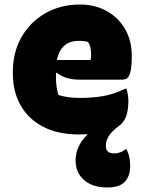

<svg xmlns="http://www.w3.org/2000/svg" viewBox="-20 -581 640 851"><path d="M315 130Q315 66 369 14Q352 15 331 15Q238 15 172.5 -18.5Q107 -52 72 -113Q37 -174 37 -255V-263Q37 -349 75 -416Q113 -483 180.5 -522Q248 -561 335 -561Q401 -561 453 -532Q505 -503 534.5 -452Q564 -401 564 -334V-331Q564 -284 558 -262Q552 -240 543 -234Q534 -228 524 -228H332Q297 -228 271.5 -237Q246 -246 232 -259L228 -257V-240Q228 -218 230.5 -198Q233 -178 239 -160Q278 -147 333 -147Q393 -147 439.5 -155.5Q486 -164 535 -188H541Q545 -172 547 -158.5Q549 -145 549 -132V-130V-129Q549 -121 548 -114Q548 -113 548 -112Q548 -112 548 -111Q545 -74 534 -54Q523 -34 510 -25Q476 0 462.5 21.5Q449 43 449 65Q449 99 485 99Q514 99 536 81H541Q550 99 553.5 116.5Q557 134 557 154Q557 200 533 225Q509 250 456 250Q390 250 352.5 217Q315 184 315 130ZM329 -400Q250 -400 232 -315H381Q384 -324 384 -339Q384 -354 381 -369Q378 -384 370 -395Q354 -400 329 -400Z"/></svg>

Font: Recursive Sn Csl St Blk
Style: Regular
Weight: 900
Version: Version 1.079;hotconv 1.0.112;makeotfexe 2.5.65598; ttfautoh